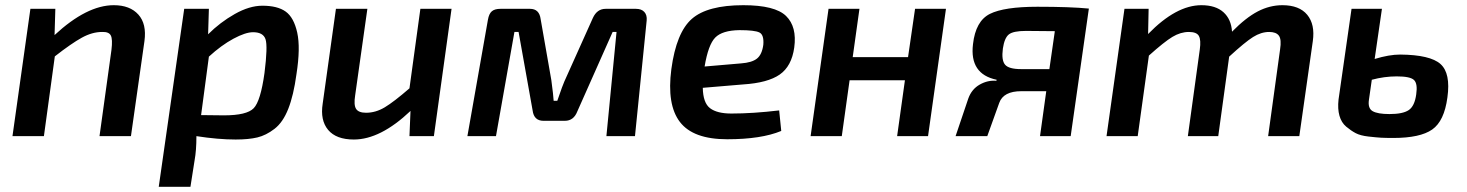

<svg xmlns="http://www.w3.org/2000/svg" viewBox="-20 -524 5646 739"><path d="M193 -490 190 -389Q314 -504 418 -504Q480 -504 512.5 -468Q545 -432 536 -366L484 0H363L409 -332Q414 -373 406.5 -387.5Q399 -402 373 -401Q335 -401 295 -379Q255 -357 191 -307L149 0H28L97 -490Z M784 -490 781 -392Q827 -438 883.5 -470Q940 -502 990 -502Q1048 -502 1079.5 -479.5Q1111 -457 1124 -398.5Q1137 -340 1121 -238Q1110 -157 1089.5 -105Q1069 -53 1036.5 -28Q1004 -3 970.5 5Q937 13 887 13Q820 13 736 0Q736 55 729 93L713 195H591L689 -490ZM754 -81 842 -80Q930 -80 956.5 -107.5Q983 -135 998 -243Q1011 -346 1002 -373Q993 -400 954 -400Q925 -400 878.5 -375Q832 -350 784 -306Z M1718 -490 1650 0H1556L1560 -97Q1444 13 1342 13Q1274 13 1243 -24Q1212 -61 1222 -125L1273 -490H1394L1347 -157Q1341 -120 1350.5 -105Q1360 -90 1389 -90Q1426 -90 1461 -111Q1496 -132 1556 -184L1598 -490Z M2311 -490H2428Q2449 -490 2460 -478Q2471 -466 2469 -445L2424 0H2314L2353 -401H2338L2202 -95Q2188 -59 2154 -59H2072Q2035 -59 2030 -99L1976 -401H1960L1889 0H1779L1858 -448Q1862 -471 1873 -480.5Q1884 -490 1906 -490H2020Q2056 -490 2061 -450L2102 -216Q2110 -156 2111 -136H2125Q2147 -200 2152 -210L2262 -455Q2278 -490 2311 -490Z M2979 -99 2987 -20Q2910 12 2779 12Q2648 12 2597 -54.5Q2546 -121 2564 -258Q2583 -399 2643 -451.5Q2703 -504 2841 -504Q2963 -504 3005.5 -462.5Q3048 -421 3037 -341Q3027 -269 2981 -237Q2935 -205 2840 -199L2685 -186Q2686 -128 2713 -107.5Q2740 -87 2795 -87Q2878 -87 2979 -99ZM2692 -268 2832 -280Q2874 -283 2893.5 -298.5Q2913 -314 2918 -352Q2921 -390 2903 -399Q2885 -408 2826 -408Q2760 -407 2733 -379.5Q2706 -352 2692 -268Z M3621 -490 3552 0H3433L3463 -215H3250L3220 0H3100L3169 -490H3288L3262 -304H3475L3502 -490Z M4171 -491 4101 0H3983L4007 -173H3911Q3842 -173 3826 -128L3780 0H3658L3707 -145Q3720 -181 3751 -198.5Q3782 -216 3815 -213L3816 -217Q3711 -239 3725 -354Q3735 -443 3790 -470.5Q3845 -498 3973 -498Q4099 -498 4171 -491ZM4019 -258 4040 -404 3929 -405Q3880 -405 3863 -391.5Q3846 -378 3840 -337Q3834 -292 3848.5 -275Q3863 -258 3910 -258Z M4401 -490 4399 -393Q4507 -504 4604 -504Q4659 -504 4689 -477Q4719 -450 4722 -402Q4775 -456 4821 -480Q4867 -504 4916 -504Q4981 -504 5011.5 -467Q5042 -430 5033 -366L4981 0H4861L4907 -334Q4913 -372 4902.5 -386.5Q4892 -401 4865 -401Q4834 -401 4803 -381.5Q4772 -362 4711 -306L4669 0H4552L4598 -334Q4603 -370 4594.5 -385.5Q4586 -401 4556 -401Q4524 -401 4492.5 -382Q4461 -363 4402 -310L4359 0H4239L4308 -490Z M5299 -490 5271 -297Q5327 -314 5369 -314Q5485 -313 5524.5 -277.5Q5564 -242 5551 -149Q5539 -58 5492.5 -25.5Q5446 7 5343 7Q5312 7 5295 6Q5278 5 5247 1.5Q5216 -2 5198 -11.5Q5180 -21 5161.5 -36.5Q5143 -52 5135.5 -78.5Q5128 -105 5132 -141L5182 -490ZM5260 -217 5249 -140Q5244 -107 5263.5 -96Q5283 -85 5328 -85Q5380 -85 5402.5 -100.5Q5425 -116 5431 -161Q5437 -202 5422.5 -216Q5408 -230 5356 -230Q5308 -230 5260 -217Z"/></svg>

Font: Exo 2.0 Semi Bold
Style: Italic
Weight: 600
Italic angle: -8°
Designer: Natanael Gama
Version: Version 1.001;PS 001.001;hotconv 1.0.70;makeotf.lib2.5.58329